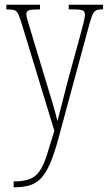

<svg xmlns="http://www.w3.org/2000/svg" viewBox="-20 -556 458 816"><path d="M38 215Q81 215 106.5 205Q132 195 148.5 171Q165 147 178.5 105Q192 63 211 0L73 -453Q64 -482 58 -495.5Q52 -509 41.5 -512.5Q31 -516 8 -516H7V-536H150V-516H147Q113 -516 102.5 -512Q92 -508 92 -495Q92 -487 97.5 -468.5Q103 -450 111 -423L171 -225Q190 -164 204 -116Q218 -68 224 -41Q231 -69 242 -110Q253 -151 265 -201L326 -424Q332 -447 336.5 -465Q341 -483 341 -494Q341 -505 333.5 -510.5Q326 -516 290 -516H272V-536H418V-516H413Q395 -516 386 -510.5Q377 -505 370.5 -487Q364 -469 354 -432L229 30Q211 97 193 138.5Q175 180 154 202Q133 224 105 232Q77 240 39 240H38Z"/></svg>

Font: Noto Serif Thai ExtraCondensed Thin
Style: Regular
Weight: 100
Width: 2
Designer: Monotype Design Team
Foundry: Monotype Imaging Inc.
Version: Version 2.001; ttfautohint (v1.8.4.7-5d5b)